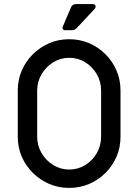

<svg xmlns="http://www.w3.org/2000/svg" viewBox="-20 -907 678 940"><path d="M319 13Q266 13 221 -6.5Q176 -26 141 -60.5Q106 -95 86.5 -140Q67 -185 67 -238V-464Q67 -516 86.5 -561.5Q106 -607 141 -641.5Q176 -676 221 -695.5Q266 -715 319 -715Q371 -715 416.5 -695.5Q462 -676 496.5 -641.5Q531 -607 550.5 -561.5Q570 -516 570 -464V-238Q570 -185 550.5 -140Q531 -95 496.5 -60.5Q462 -26 416.5 -6.5Q371 13 319 13ZM319 -77Q362 -77 397.5 -99Q433 -121 454 -157.5Q475 -194 475 -238V-464Q475 -507 454 -543.5Q433 -580 397.5 -602Q362 -624 319 -624Q276 -624 240.5 -602Q205 -580 183.5 -543.5Q162 -507 162 -464V-238Q162 -194 183.5 -157.5Q205 -121 240.5 -99Q276 -77 319 -77ZM299 -759Q291 -759 287.5 -765Q284 -771 288 -778L327 -870Q330 -878 336.5 -882.5Q343 -887 353 -887H433Q448 -887 448 -874Q448 -868 443 -863L355 -769Q351 -765 345 -762Q339 -759 331 -759Z"/></svg>

Font: Miriam Libre Medium
Style: Regular
Weight: 500
Version: Version 2.000